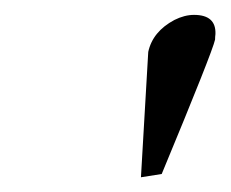

<svg xmlns="http://www.w3.org/2000/svg" viewBox="-20 -664 310 258"><path d="M169.4 -425.8Q169.4 -425.8 179.2 -594.2Q185.1 -621.6 214.4 -637.2Q228 -644 240.7 -644Q270.5 -644 269.5 -618.2Q269 -614.3 269 -610.8Q265.6 -594.7 197.3 -430.2Z"/></svg>

Font: Linux Libertine Display Slanted O
Style: Slanted
Weight: 400
Designer: Philipp H. Poll
Foundry: Philipp H. Poll
Version: Version 5.0.9